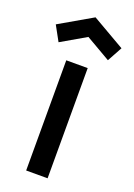

<svg xmlns="http://www.w3.org/2000/svg" viewBox="-176 -863 641 921"><g transform="rotate(20 144.5 -402.0)"><path d="M18.8 -631.2 -22.9 -707.3 144.8 -804.2 312.5 -707.3 270.8 -631.2 144.8 -704.2ZM83.3 -562.5V0H192.7V-562.5Z"/></g></svg>

Font: Manrope Semibold
Style: Regular
Weight: 600
Width: 4
Designer: Michael Sharanda
Foundry: Michael Sharanda
Version: Version 2.000;PS 002.000;hotconv 1.0.88;makeotf.lib2.5.64775